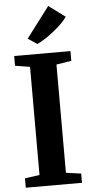

<svg xmlns="http://www.w3.org/2000/svg" viewBox="-65 -1043 518 1079"><g transform="rotate(-5 194.0 -503.0)"><path d="M35.5 -53 118.5 -64.5V-674.5L35 -688V-743H352.5V-688L267.5 -674.5V-64L352.5 -52V0H35.5ZM171 -799 119 -833.5 250 -1006.5 343 -937.5Q320 -904 268 -862Q216 -820 171.5 -799Z"/></g></svg>

Font: Merriweather Text
Style: Bold
Weight: 700
Designer: Eben Sorkin
Foundry: Eben Sorkin
Version: Version 2.100